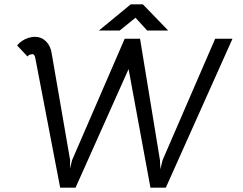

<svg xmlns="http://www.w3.org/2000/svg" viewBox="-20 -866 1122 887"><path d="M129 -616 121 -614Q117 -614 113 -611Q109 -608 107 -605L59 -656Q78 -680 111 -691Q128 -696 140 -696Q171 -696 192.5 -675Q214 -654 219 -618L304 -126L303 -87L313 -126L556 -687H627L719 -126L721 -84L731 -126L974 -687H1054L746 1H675L574 -547L329 1H258L143 -598Q140 -616 129 -616ZM584 -846H640L757 -725H660L606 -784L533 -725H437Z"/></svg>

Font: Bellota
Style: Bold Italic
Weight: 700
Italic angle: -7.5°
Designer: Kemie Guaida
Foundry: Kemie Guaida
Version: Version 4.001